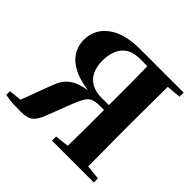

<svg xmlns="http://www.w3.org/2000/svg" viewBox="-185 -933 1129 1129"><g transform="rotate(45 379.5 -368.5)"><path d="M2 0V-31L81 -39L134 -181Q149 -223 162.5 -254Q176 -285 198.5 -307Q221 -329 261 -344Q286 -353 322 -359Q256 -368 211 -388Q151 -415 123 -457.5Q95 -500 95 -552Q95 -639 166 -693Q237 -747 367 -747H730V-713L640 -705Q639 -638 639 -572Q638 -484 638 -395V-351Q638 -262 639 -174Q639 -108 640 -43L730 -34V0H382V-34L469 -44Q470 -110 471 -177Q471 -259 471 -344H442Q404 -344 382 -336Q360 -328 344.5 -302Q329 -276 308 -222L253 -79Q235 -31 210.5 -10.5Q186 10 130 10Q95 10 67 8.5Q39 7 2 0ZM469 -706H407Q332 -706 295.5 -661.5Q259 -617 259 -543Q259 -492 276.5 -456.5Q294 -421 328 -402.5Q362 -384 410 -384H471Q471 -484 471 -571Q470 -640 469 -706Z"/></g></svg>

Font: Early Summer Mincho Heavy
Style: Regular
Weight: 900
Designer: GuiWonder
Version: Version 1.002